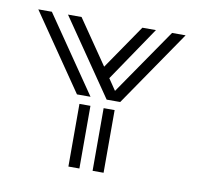

<svg xmlns="http://www.w3.org/2000/svg" viewBox="-55 -459 532 516"><g transform="rotate(10 211.0 -201.0)"><path d="M233 -195 91 -402H128L211 -281L294 -402H331L230 -253L251 -222L375 -402H412L270 -195ZM152 -195 10 -402H47L189 -195ZM229 0V-171H259V0ZM163 0V-171H193V0Z"/></g></svg>

Font: Zen Tokyo Zoo
Style: Regular
Weight: 400
Designer: Yoshimichi Ohira
Foundry: A-1 Corp ZenFonts
Version: Version 1.002; ttfautohint (v1.8.3)